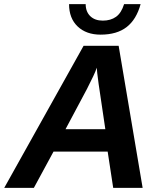

<svg xmlns="http://www.w3.org/2000/svg" viewBox="-41 -910 783 930"><path d="M218.3 -175.8 123 0H-20.5L363.8 -688H533.7L649.9 0H507.3L480.5 -175.8ZM427.7 -582Q422.9 -566.4 410.6 -540.5Q398.4 -514.6 379.9 -478.5L276.4 -284.2H469.2L436.5 -504.9Q427.7 -570.8 427.7 -582ZM446.3 -742.2Q377 -742.2 335.2 -781.7Q293.5 -821.3 293.5 -890.1H374Q374 -853.5 396.2 -831.8Q418.5 -810.1 457 -810.1Q495.1 -810.1 521 -828.6Q546.9 -847.2 560.1 -890.1H640.1Q619.6 -815.4 572.3 -778.8Q524.9 -742.2 446.3 -742.2Z"/></svg>

Font: Arimo
Style: Bold Italic
Weight: 700
Italic angle: -12°
Designer: Steve Matteson
Foundry: Monotype Imaging Inc.
Version: Version 1.33